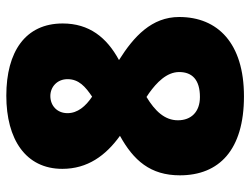

<svg xmlns="http://www.w3.org/2000/svg" viewBox="-110 -654 774 593"><g transform="rotate(-90 276.5 -357.0)"><path d="M278 -724C143 -724 52 -664 52 -551C52 -473 93 -417 154 -373C78 -331 32 -279 32 -188C32 -67 110 10 276 10C440 10 521 -71 521 -190C521 -275 461 -330 388 -376C458 -414 501 -468 501 -550C501 -665 414 -724 278 -724ZM277 -588C305 -588 329 -567 329 -535C329 -500 306 -480 275 -459C245 -479 224 -504 224 -535C224 -567 247 -588 277 -588ZM202 -194C202 -235 231 -265 274 -291L286 -283C318 -260 351 -229 351 -190C351 -150 327 -126 274 -126C228 -126 202 -153 202 -194Z"/></g></svg>

Font: Noto Sans Thai SemCond Blk
Style: Regular
Weight: 900
Width: 4
Designer: Monotype Design Team
Foundry: Monotype Imaging Inc.
Version: Version 2.002